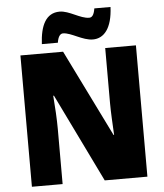

<svg xmlns="http://www.w3.org/2000/svg" viewBox="-61 -986 891 1040"><g transform="rotate(-5 384.5 -466.5)"><path d="M191 -765H278C284 -805 299 -813 310 -813C354 -813 413 -766 469 -766C529 -766 574 -817 579 -933H491C485 -895 473 -885 459 -885C411 -885 354 -932 302 -932C227 -932 196 -865 191 -765ZM698 0V-714H531V-414C531 -368 535 -297 538 -241H535L302 -714H70V0H237V-300C237 -349 233 -423 228 -481H232L466 0Z"/></g></svg>

Font: Noto Sans Arabic UI SmCn Bk
Style: Regular
Weight: 900
Width: 4
Designer: Monotype Design Team, Nadine Chahine and Nizar Qandah
Foundry: Monotype Imaging Inc.
Version: Version 2.010